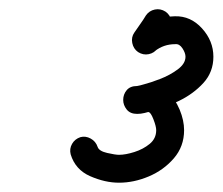

<svg xmlns="http://www.w3.org/2000/svg" viewBox="-20 -618 479 413"><path d="M294 -585Q301 -595 313 -597.5Q325 -600 336 -593Q346 -586 348.5 -574Q351 -562 344 -551Q338 -542 331.5 -533Q325 -524 319 -514Q312 -504 300 -501.5Q288 -499 277 -506Q267 -513 264.5 -525.5Q262 -538 269 -548Q275 -557 281.5 -566Q288 -575 294 -585Q294 -585 294 -585Q294 -585 294 -585ZM313 -508Q303 -500 290.5 -501.5Q278 -503 271 -512Q263 -522 264.5 -534.5Q266 -547 275 -555Q310 -582 356 -583Q390 -584 414.5 -557Q439 -530 439 -496Q439 -463 417.5 -439.5Q396 -416 365 -401Q334 -386 306 -379Q299 -377 291 -375Q283 -373 275 -373Q260 -373 252.5 -382.5Q245 -392 245 -403Q245 -415 252.5 -424Q260 -433 275 -433Q280 -433 286.5 -435Q293 -437 299 -437Q322 -437 339.5 -421Q357 -405 366.5 -382Q376 -359 376 -338Q376 -303 354 -277.5Q332 -252 300 -238.5Q268 -225 236 -225Q206 -225 174 -239Q142 -253 132 -286Q129 -298 135 -308.5Q141 -319 153 -323Q164 -326 175 -320Q186 -314 190 -302Q193 -293 210.5 -289Q228 -285 236 -285Q250 -285 269 -291Q288 -297 302 -308.5Q316 -320 316 -338Q316 -346 310 -361.5Q304 -377 299 -377Q293 -377 287 -375Q281 -373 275 -373Q261 -373 253 -382.5Q245 -392 245 -403Q245 -415 252.5 -424Q260 -433 275 -433Q276 -433 282 -434.5Q288 -436 291 -437Q303 -440 324 -448Q345 -456 362 -468.5Q379 -481 379 -496Q379 -504 372.5 -514Q366 -524 357 -523Q332 -523 313 -508Q313 -508 313 -508Q313 -508 313 -508Z"/></svg>

Font: FRB American Cursive Guidelines
Style: Bold Italic
Weight: 700
Italic angle: -25°
Version: Version 2.0;Modular Font Editor K font №1